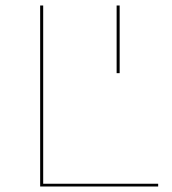

<svg xmlns="http://www.w3.org/2000/svg" viewBox="-20 -678 624 698"><path d="M555 -10V0H126V-658H137V-10ZM404 -412V-658H415V-412Z"/></svg>

Font: Ysabeau Hairline
Style: Regular
Weight: 100
Designer: Christian Thalmann (Catharsis Fonts)
Version: Version 0.003